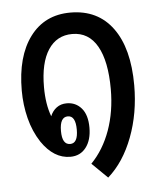

<svg xmlns="http://www.w3.org/2000/svg" viewBox="-44 -519 506 616"><g transform="rotate(-5 208.5 -211.0)"><path d="M280 58 230 9Q270 -32 291.5 -92Q313 -152 313 -224Q313 -314 285.5 -362.5Q258 -411 205 -411Q155 -411 127.5 -369Q100 -327 100 -249Q100 -194 115 -154Q122 -171 135.5 -181Q149 -191 168 -191Q197 -191 215.5 -169.5Q234 -148 234 -107Q234 -67 215.5 -43Q197 -19 165 -19Q112 -19 73 -76Q50 -111 39 -154.5Q28 -198 28 -244Q28 -354 75 -417Q122 -480 205 -480Q293 -480 341 -414.5Q389 -349 389 -230Q389 -140 360 -63.5Q331 13 280 58ZM168 -60Q193 -60 193 -104Q193 -149 168 -149Q142 -149 142 -104Q142 -60 168 -60Z"/></g></svg>

Font: Noto Sans Thai Looped UI Condensed
Style: Regular
Weight: 400
Width: 3
Designer: Cadson Demak Team
Foundry: Cadson Demak Co., Ltd.
Version: Version 1.000; ttfautohint (v1.8.4.7-5d5b)